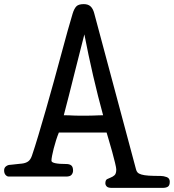

<svg xmlns="http://www.w3.org/2000/svg" viewBox="-48 -858 845 933"><path d="M613 -35Q615 -26 620.5 -20Q626 -14 639 -10Q652 -6 674.5 -4.5Q697 -3 733 -3Q747 -3 762 2.5Q777 8 777 25Q777 43 768 49Q759 55 742 55H495Q477 55 470.5 48Q464 41 464 33Q464 17 472.5 12.5Q481 8 490.5 4.5Q500 1 508.5 -6.5Q517 -14 517 -35Q517 -42 511 -67Q505 -92 497 -121Q489 -150 481 -176.5Q473 -203 470 -214H238Q231 -197 224.5 -176.5Q218 -156 213 -136.5Q208 -117 205 -101Q202 -85 202 -77Q202 -69 220.5 -65Q239 -61 274 -61Q290 -61 298.5 -54Q307 -47 307 -29Q307 -18 300 -9Q293 0 273 0H-5Q-14 0 -21 -8Q-28 -16 -28 -30Q-28 -43 -18.5 -50Q-9 -57 1 -57Q3 -57 11 -58Q19 -59 29 -60Q39 -61 47.5 -62Q56 -63 58 -63Q76 -65 88 -73Q100 -81 107 -101Q121 -142 138.5 -200.5Q156 -259 175 -325Q194 -391 213 -460Q232 -529 249 -592Q266 -655 280.5 -707.5Q295 -760 305 -792Q312 -815 322.5 -826.5Q333 -838 359 -838Q380 -838 392 -827Q404 -816 410 -793ZM362 -691Q355 -664 342.5 -614.5Q330 -565 315.5 -508Q301 -451 287 -394.5Q273 -338 262 -298Q277 -298 288.5 -297.5Q300 -297 310 -296.5Q320 -296 331.5 -296Q343 -296 358 -296Q367 -296 379.5 -296Q392 -296 405.5 -296.5Q419 -297 431.5 -297.5Q444 -298 453 -298Q441 -342 428.5 -391Q416 -440 404.5 -490.5Q393 -541 382 -592Q371 -643 362 -691Z"/></svg>

Font: Life Savers ExtraBold
Style: Regular
Weight: 800
Designer: Pablo Impallari, Rodrigo Fuenzalida, Brenda Gallo
Foundry: Pablo Impallari, Rodrigo Fuenzalida, Brenda Gallo
Version: Version 3.001; ttfautohint (v0.95) -l 8 -r 50 -G 200 -x 14 -